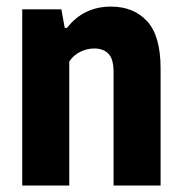

<svg xmlns="http://www.w3.org/2000/svg" viewBox="-20 -576 564 596"><path d="M49 -547H170.5L181 -489.5H188Q239.5 -555.5 324.5 -555.5Q395 -555.5 436.8 -510Q478.5 -464.5 478.5 -364V0H332.5V-353Q332.5 -392.5 316.8 -409Q301 -425.5 272.5 -425.5Q250.5 -425.5 229.2 -415.2Q208 -405 195 -385V0H49Z"/></svg>

Font: Encode Sans Condensed
Style: Bold
Weight: 700
Width: 3
Designer: Multiple Designers
Foundry: Impallari Type
Version: Version 2.000